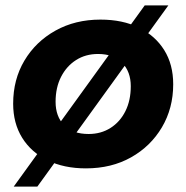

<svg xmlns="http://www.w3.org/2000/svg" viewBox="-20 -619 694 715"><path d="M300 8Q218 8 157 -22Q96 -52 62.5 -106Q29 -160 29 -233Q29 -323 71 -393.5Q113 -464 186.5 -505Q260 -546 354 -546Q437 -546 497.5 -516Q558 -486 591.5 -432.5Q625 -379 625 -305Q625 -216 583 -145Q541 -74 468 -33Q395 8 300 8ZM310 -120Q356 -120 391.5 -142.5Q427 -165 447 -205Q467 -245 467 -298Q467 -352 435 -385Q403 -418 345 -418Q299 -418 263.5 -395.5Q228 -373 207.5 -333Q187 -293 187 -240Q187 -185 219 -152.5Q251 -120 310 -120ZM31 76 519 -599H607L119 76Z"/></svg>

Font: Montserrat Thin
Style: Bold Italic
Weight: 700
Italic angle: -11.3°
Version: Version 9.000